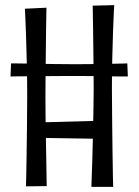

<svg xmlns="http://www.w3.org/2000/svg" viewBox="-20 -728 542 748"><path d="M21 -430 23 -481Q23 -481 38 -481Q53 -481 78 -480.5Q103 -480 133 -479.5Q163 -479 194 -478.5Q225 -478 251 -478Q270 -478 298 -478Q326 -478 357 -478.5Q388 -479 415 -479.5Q442 -480 459 -480.5Q476 -481 476 -481L478 -430Q478 -430 459.5 -430Q441 -430 412 -430.5Q383 -431 351 -431.5Q319 -432 290.5 -432Q262 -432 245 -432Q213 -432 174.5 -431.5Q136 -431 101 -431Q66 -431 43.5 -430.5Q21 -430 21 -430ZM336 0Q336 0 337 -28Q338 -56 339.5 -101.5Q341 -147 342 -199Q343 -251 344 -299Q345 -347 345 -381Q345 -416 344.5 -459Q344 -502 343.5 -545.5Q343 -589 342.5 -625.5Q342 -662 341.5 -684Q341 -706 341 -706L425 -708Q425 -708 423.5 -681.5Q422 -655 420.5 -609.5Q419 -564 417.5 -505.5Q416 -447 416 -383Q416 -319 417 -251.5Q418 -184 418.5 -127Q419 -70 420 -35Q421 0 421 0ZM129 -251 384 -258V-187L129 -191ZM81 -2Q81 -2 82 -32.5Q83 -63 83.5 -114Q84 -165 85 -227Q86 -289 86 -353Q86 -417 84.5 -478Q83 -539 81.5 -587.5Q80 -636 78.5 -665Q77 -694 77 -694L161 -698Q161 -698 160.5 -673.5Q160 -649 159.5 -609.5Q159 -570 158.5 -523.5Q158 -477 157.5 -432Q157 -387 157 -352Q157 -317 157.5 -271.5Q158 -226 159 -179Q160 -132 160.5 -92Q161 -52 161.5 -27.5Q162 -3 162 -3Z"/></svg>

Font: Truculenta
Style: Regular
Weight: 400
Designer: Ivan Castro, Eva Sanz & Omnibus-Type Team
Foundry: Omnibus-Type
Version: Version 1.002